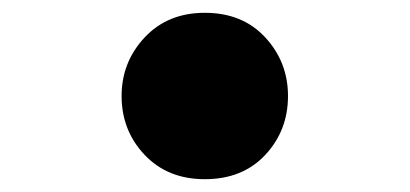

<svg xmlns="http://www.w3.org/2000/svg" viewBox="-20 -506 640 300"><path d="M300 -226Q242 -226 206 -264Q170 -302 170 -356Q170 -409 206 -447.5Q242 -486 300 -486Q359 -486 394.5 -447.5Q430 -409 430 -356Q430 -302 394.5 -264Q359 -226 300 -226Z"/></svg>

Font: Source Code Pro ExtraLight Black
Style: Regular
Weight: 900
Monospace: yes
Version: Version 1.018;hotconv 1.0.116;makeotfexe 2.5.65601